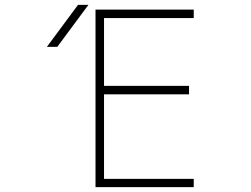

<svg xmlns="http://www.w3.org/2000/svg" viewBox="-20 -772 1040 794"><path d="M216.8 -578.1H173.8L302.7 -752H345.7ZM410.2 -381.8V-32.2H781.2V2H375V-732.4H781.2V-697.3H410.2V-417H761.7V-381.8Z"/></svg>

Font: Gen Shin Gothic Monospace ExtraLight
Style: Regular
Weight: 200
Designer: [Source Han Sans]
Ryoko NISHIZUKA  (kana & ideographs); Paul D. Hunt (Latin, Greek & Cyrillic); Wenlong ZHANG  (bopomofo
Version: Version 1.002.20150607